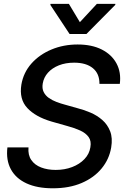

<svg xmlns="http://www.w3.org/2000/svg" viewBox="-20 -969 646 1000"><path d="M255.4 11.7Q173.8 11.7 118.2 -13.9Q62.5 -39.6 36.6 -87.4Q10.7 -135.3 18.6 -201.2H128.4Q125 -161.6 143.1 -135.5Q161.1 -109.4 194.6 -96.7Q228 -84 270 -84Q316.9 -84 355.7 -98.9Q394.5 -113.8 419.9 -140.4Q445.3 -167 450.7 -202.1Q456.5 -234.4 441.7 -255.1Q426.8 -275.9 397.5 -289.3Q368.2 -302.7 331.1 -312.5L248.5 -335.9Q165 -360.4 122.1 -406.5Q79.1 -452.6 91.3 -528.3Q102.1 -591.3 143.8 -638.2Q185.5 -685.1 248.3 -711.2Q311 -737.3 384.3 -737.3Q458 -737.3 509.8 -711.2Q561.5 -685.1 586.7 -638.7Q611.8 -592.3 604 -532.2H498Q498.5 -585.4 463.6 -614Q428.7 -642.6 366.2 -642.6Q321.8 -642.6 286.6 -628.7Q251.5 -614.7 229.7 -590.3Q208 -565.9 202.6 -534.2Q198.2 -508.3 207.5 -489.7Q216.8 -471.2 234.6 -458.7Q252.4 -446.3 274.4 -438Q296.4 -429.7 316.9 -424.3L384.3 -405.3Q417.5 -397 451.7 -382.3Q485.8 -367.7 512.9 -344Q540 -320.3 553.7 -285.2Q567.4 -250 559.1 -200.7Q548.8 -139.6 509.3 -91.6Q469.7 -43.5 405.3 -15.9Q340.8 11.7 255.4 11.7ZM338.9 -948.7 396 -853.5 484.4 -948.7H581.1L580.1 -943.4L430.2 -792H342.3L242.2 -943.4L243.2 -948.7Z"/></svg>

Font: Inter Tight Medium
Style: Italic
Weight: 500
Italic angle: -9.39999°
Designer: Rasmus Andersson
Foundry: rsms
Version: Version 3.004